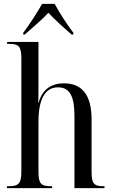

<svg xmlns="http://www.w3.org/2000/svg" viewBox="-20 -978 587 998"><path d="M101 -808V-798H108C146 -832 197 -874 232 -912C258 -881 326 -821 353 -798H361V-808C330 -848 288 -913 264 -958H199C173 -913 132 -848 101 -808ZM16 0H251V-10H246C192 -10 180 -24 180 -87V-346C180 -458 212 -524 281 -524C345 -524 367 -474 367 -374V0H523V-10H517C467 -10 456 -25 456 -88V-358C456 -486 405 -545 312 -545C250 -545 199 -515 181 -444H179C180 -484 180 -504 180 -529V-760H17V-750H28C79 -750 91 -735 91 -673V-89C91 -24 78 -10 23 -10H16Z"/></svg>

Font: Noto Serif Display Condensed
Style: Regular
Weight: 400
Width: 3
Designer: Monotype Design Team
Foundry: Monotype Imaging Inc.
Version: Version 2.009